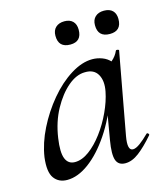

<svg xmlns="http://www.w3.org/2000/svg" viewBox="-92 -634 620 718"><g transform="rotate(-15 218.5 -275.0)"><path d="M81 13Q48 13 30.5 -11Q13 -35 20 -91Q28 -144 55 -198Q82 -252 120.5 -298Q159 -344 203 -371.5Q247 -399 287 -399Q306 -399 325 -392Q344 -385 357.5 -369.5Q371 -354 373 -328L325 -357Q339 -359 356 -373.5Q373 -388 381 -407Q383 -410 388.5 -408.5Q394 -407 393 -405L335 -89Q325 -34 348 -34Q359 -34 375.5 -46Q392 -58 411 -77Q414 -80 418 -76Q422 -72 419 -69Q387 -32 360 -11.5Q333 9 307 9Q280 9 272 -13.5Q264 -36 273 -89L297 -229L315 -246Q288 -168 248.5 -109.5Q209 -51 165.5 -19Q122 13 81 13ZM126 -44Q153 -44 181 -64.5Q209 -85 234.5 -119Q260 -153 278.5 -193Q297 -233 304 -269Q312 -309 297.5 -334.5Q283 -360 248 -359Q215 -359 182 -331Q149 -303 123 -255.5Q97 -208 88 -147Q80 -93 90 -68.5Q100 -44 126 -44ZM376 -473Q330 -473 330 -519Q330 -540 342.5 -551.5Q355 -563 376 -563Q398 -563 409.5 -551.5Q421 -540 421 -519Q421 -473 376 -473ZM223 -473Q177 -473 177 -519Q177 -540 189.5 -551.5Q202 -563 223 -563Q244 -563 255.5 -551.5Q267 -540 267 -519Q267 -473 223 -473Z"/></g></svg>

Font: Cormorant Light Medium
Style: Italic
Weight: 500
Italic angle: -10°
Version: Version 4.000